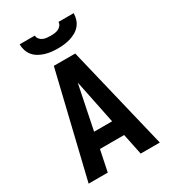

<svg xmlns="http://www.w3.org/2000/svg" viewBox="-226 -1068 1052 1182"><g transform="rotate(-30 300.0 -477.5)"><path d="M47 0 224 -735H376L553 0H417L386 -150H214L183 0ZM364 -260 317 -490Q313 -511 308.5 -531.5Q304 -552 300 -572Q296 -552 291.5 -531.5Q287 -511 283 -490L236 -260ZM300 -815Q278 -815 255.5 -817.5Q233 -820 211.5 -826.5Q190 -833 170.5 -844Q151 -855 136.5 -872Q122 -889 115 -911Q108 -933 108 -955H216Q216 -941 225 -930Q234 -919 246.5 -913.5Q259 -908 272.5 -906.5Q286 -905 300 -905Q314 -905 327.5 -906.5Q341 -908 353.5 -913.5Q366 -919 375 -930Q384 -941 384 -955H492Q492 -933 485 -911Q478 -889 463.5 -872Q449 -855 429.5 -844Q410 -833 388.5 -826.5Q367 -820 344.5 -817.5Q322 -815 300 -815Z"/></g></svg>

Font: Iosevka Extrabold Extended
Style: Regular
Weight: 800
Width: 7
Monospace: yes
Designer: Belleve Invis
Foundry: Belleve Invis
Version: Version 32.5.0; ttfautohint (v1.8.4)